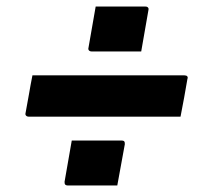

<svg xmlns="http://www.w3.org/2000/svg" viewBox="-20 -593 640 586"><path d="M79 -363H543Q549 -363 551.5 -360Q554 -357 552 -352Q547 -322 542 -295Q537 -268 531 -237H67Q64 -237 61.5 -238.5Q59 -240 58 -242.5Q57 -245 58 -248Q64 -279 68.5 -306Q73 -333 79 -363ZM272 -573Q302 -573 325.5 -573Q349 -573 372.5 -573Q396 -573 424 -573Q428 -573 430 -571.5Q432 -570 433 -568Q434 -566 433 -562L411 -436Q382 -436 358.5 -436Q335 -436 311.5 -436Q288 -436 259 -436Q256 -436 253.5 -437.5Q251 -439 250 -441.5Q249 -444 250 -447ZM199 -164Q229 -164 252.5 -164Q276 -164 299.5 -164Q323 -164 352 -164Q356 -164 358 -162.5Q360 -161 360.5 -159Q361 -157 361 -153L338 -27Q310 -27 286.5 -27Q263 -27 239.5 -27Q216 -27 186 -27Q183 -27 180.5 -28.5Q178 -30 177.5 -32.5Q177 -35 177 -38Z"/></svg>

Font: RecMonoLinear Nerd Font Mono
Style: Bold Italic
Weight: 700
Italic angle: -10°
Monospace: yes
Version: Version 1.085; ttfautohint (v1.8.4.7-5d5b);Nerd Fonts 3.2.1